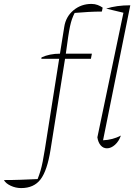

<svg xmlns="http://www.w3.org/2000/svg" viewBox="-155 -752 702 980"><path d="M-47 208Q-75 208 -100.5 196Q-126 184 -135 167Q-90 167 -48.5 165.5Q-7 164 37 162Q46 139 52 118.5Q58 98 63 72.5Q68 47 74 10L147 -452H56L57 -459Q98 -478 151 -478L173 -615Q181 -667 220 -699.5Q259 -732 312 -732Q329 -732 343.5 -726.5Q358 -721 369 -713L365 -693Q331 -693 296 -691Q261 -689 226 -686Q218 -670 212.5 -654.5Q207 -639 202.5 -618Q198 -597 193 -564Q188 -531 181 -478H314L309 -452H177L103 12Q86 119 52 163.5Q18 208 -47 208ZM462 -60Q452 -31 432 -13Q412 5 391 5Q372 5 359 -10Q346 -25 342 -51L475 -687L387 -708Q440 -725 510 -725L371 -36Q420 -38 462 -60Z"/></svg>

Font: Piazzolla Thin
Style: Italic
Weight: 100
Italic angle: -11.3°
Designer: Juan Pablo del Peral
Foundry: Huerta Tipografica
Version: Version 1.330